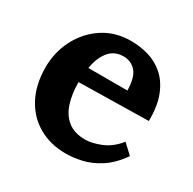

<svg xmlns="http://www.w3.org/2000/svg" viewBox="-124 -642 787 784"><g transform="rotate(30 269.0 -250.0)"><path d="M278 16Q205 16 149 -16.5Q93 -49 62 -108.5Q31 -168 31 -249Q31 -319 62 -380Q93 -441 149.5 -478.5Q206 -516 281 -516Q323 -516 363 -504.5Q403 -493 435.5 -465Q468 -437 487.5 -389Q507 -341 506 -269L178 -263Q178 -209 191.5 -166Q205 -123 236 -98Q267 -73 319 -73Q349 -73 390.5 -89.5Q432 -106 466 -148L511 -106Q475 -55 434 -28.5Q393 -2 352.5 7Q312 16 278 16ZM184 -333H368Q367 -395 344 -420.5Q321 -446 286 -446Q242 -446 217 -414.5Q192 -383 184 -333Z"/></g></svg>

Font: Lora
Style: Bold
Weight: 700
Designer: Olga Karpushina, Alexei Vanyashin (Cyrillic)
Foundry: Cyreal
Version: Version 3.006; ttfautohint (v1.8.4.7-5d5b);gftools[0.9.30]